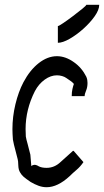

<svg xmlns="http://www.w3.org/2000/svg" viewBox="-20 -763 435 803"><path d="M288 -132 329 -85Q316 -66 300 -52.5Q284 -39 271 -26Q221 20 175 20Q158 20 141.5 14Q125 8 108 -2Q89 -15 79.5 -23Q70 -31 64 -42Q57 -53 56.5 -72Q56 -91 54 -97Q50 -115 44 -136Q38 -157 34 -179Q33 -193 32.5 -203Q32 -213 32 -223Q32 -275 44.5 -327Q57 -379 78 -419Q105 -470 142 -499Q179 -528 218 -528Q254 -528 289 -503Q322 -480 341 -442Q344 -435 345 -428.5Q346 -422 346 -416Q346 -398 340 -384Q334 -370 334 -361H280Q280 -378 283 -391Q286 -404 289 -412Q285 -417 278 -422.5Q271 -428 257 -437Q250 -442 239.5 -445Q229 -448 218 -448Q192 -448 167 -430Q142 -412 126 -382Q87 -305 87 -223Q87 -216 87.5 -208Q88 -200 88 -192Q90 -180 95.5 -161Q101 -142 107 -116L111 -68Q114 -72 122 -73.5Q130 -75 143 -67Q155 -61 175 -61Q208 -61 234 -86Q257 -107 269 -117.5Q281 -128 285 -132ZM341 -743H395Q395 -722 376 -695Q357 -668 328.5 -642.5Q300 -617 271 -600.5Q242 -584 222 -584V-654Q226 -654 244.5 -666.5Q263 -679 285.5 -696Q308 -713 324.5 -726.5Q341 -740 341 -743Z"/></svg>

Font: Syne
Style: Italic
Weight: 400
Italic angle: -9°
Designer: Lucas Descroix
Foundry: Bonjour Monde
Version: Version 2.000; ttfautohint (v1.8.3)